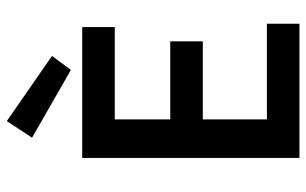

<svg xmlns="http://www.w3.org/2000/svg" viewBox="-192 -730 921 578"><g transform="rotate(-90 269.0 -440.5)"><path d="M83 -654V0H487V-98H199V-291H434V-389H199V-556H477V-654ZM144 -805 348 -688 390 -745 194 -881Z"/></g></svg>

Font: DAIFUKU Sans Semibold
Style: Regular
Weight: 600
Designer: Original font ‘Source Sans 3’ : Paul D. Hunt
Foundry: Daifuku
Version: Version 1.000